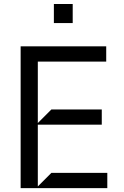

<svg xmlns="http://www.w3.org/2000/svg" viewBox="-20 -965 634 985"><path d="M85.9 0V-727.3H524.9V-649.1H174V-333.8L243.6 -403.4H502.1V-325.3H174V-8.5L243.6 -78.1H530.5V0ZM256.4 -846.6V-944.6H353V-846.6Z"/></svg>

Font: Riot Sans
Style: Regular
Weight: 400
Designer: Rasmus Andersson
Foundry: rsms
Version: Version 3.005